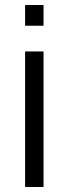

<svg xmlns="http://www.w3.org/2000/svg" viewBox="-20 -745 274 765"><path d="M153.5 -642.5V-725H80V-642.5ZM153.5 0V-540H80V0Z"/></svg>

Font: Manrope
Style: Regular
Weight: 400
Designer: Mikhail Sharanda
Foundry: Mikhail Sharanda
Version: Version 4.505